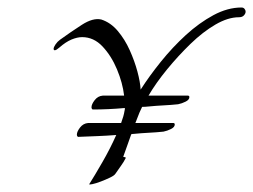

<svg xmlns="http://www.w3.org/2000/svg" viewBox="-20 -469 675 512"><path d="M188 -104Q185 -106 185 -110Q185 -118 193.5 -129Q202 -140 215 -141H303Q310 -160 312 -173Q313 -176 313 -181Q291 -179 269.5 -178Q248 -177 227 -177Q224 -179 224 -183Q224 -191 232.5 -202Q241 -213 254 -214H311Q307 -248 292 -284Q277 -320 253.5 -345Q230 -370 199 -370Q186 -370 170.5 -363.5Q155 -357 138 -342Q130 -335 126 -335Q123 -335 123 -339Q123 -343 128 -350.5Q133 -358 140 -363Q169 -384 198.5 -403Q228 -422 250 -417Q275 -409 294 -386.5Q313 -364 326 -335Q339 -306 346.5 -278Q354 -250 355 -230Q378 -266 409 -304.5Q440 -343 475.5 -375.5Q511 -408 549 -428.5Q587 -449 624 -449Q629 -449 632 -445.5Q635 -442 635 -438Q635 -433 630.5 -428Q626 -423 617 -423Q588 -423 554.5 -403.5Q521 -384 488 -352Q455 -320 425.5 -284Q396 -248 376 -214H481Q485 -214 485 -210Q485 -203 475 -198Q465 -193 455 -191Q436 -189 416 -188Q396 -187 376 -185Q367 -184 359 -184Q355 -176 352 -169Q347 -157 341 -141H442Q446 -141 446 -137Q446 -130 436 -125Q426 -120 416 -118Q397 -116 377 -115Q357 -114 337 -112Q333 -112 330 -111Q324 -95 319 -80Q314 -65 309 -52Q308 -50 312 -50Q316 -50 315 -47Q310 -37 302 -26Q294 -15 288 -6Q285 -1 273.5 4.5Q262 10 249 15Q236 20 226.5 22Q217 24 218 22Q232 0 253 -36.5Q274 -73 290 -109Q264 -107 238.5 -106Q213 -105 188 -104Z"/></svg>

Font: My Soul
Style: Regular
Weight: 400
Designer: Robert E. Leuschke
Foundry: Robert E. Leuschke
Version: Version 1.010; ttfautohint (v1.8.4.7-5d5b)